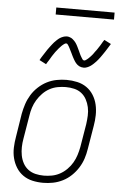

<svg xmlns="http://www.w3.org/2000/svg" viewBox="-60 -935 620 984"><g transform="rotate(5 250.0 -442.5)"><path d="M200 8Q171 8 144.5 2Q118 -4 96.5 -19Q75 -34 61 -56.5Q47 -79 40.5 -105Q34 -131 35 -159Q36 -187 41 -215L60 -335Q65 -361 73 -385.5Q81 -410 95 -433Q109 -456 129.5 -475Q150 -494 173.5 -506Q197 -518 223 -523Q249 -528 274 -528Q302 -528 329 -522Q356 -516 377.5 -501Q399 -486 413 -463.5Q427 -441 433 -415Q439 -389 438.5 -361Q438 -333 433 -305L413 -185Q409 -159 401 -134.5Q393 -110 378.5 -87Q364 -64 344 -45Q324 -26 300 -14Q276 -2 250.5 3Q225 8 200 8ZM200 -29Q221 -29 242 -33Q263 -37 282.5 -47.5Q302 -58 318.5 -74.5Q335 -91 346 -110Q357 -129 363.5 -149.5Q370 -170 374 -191L394 -311Q397 -333 398 -355Q399 -377 394.5 -398Q390 -419 380 -437.5Q370 -456 354 -468.5Q338 -481 317 -486Q296 -491 273 -491Q253 -491 231.5 -487Q210 -483 190.5 -472.5Q171 -462 155 -445.5Q139 -429 127.5 -410Q116 -391 109.5 -370.5Q103 -350 100 -329L80 -209Q76 -187 75.5 -165Q75 -143 79 -122Q83 -101 93 -82.5Q103 -64 119.5 -51.5Q136 -39 157 -34Q178 -29 200 -29ZM355 -598Q349 -598 343 -599.5Q337 -601 332 -603.5Q327 -606 322.5 -610Q318 -614 314.5 -618Q311 -622 308 -627Q305 -632 302 -637Q299 -642 296.5 -647Q294 -652 291.5 -657Q289 -662 286.5 -667.5Q284 -673 281 -678.5Q278 -684 275.5 -689.5Q273 -695 270.5 -699Q268 -703 264.5 -708.5Q261 -714 256 -714Q252 -714 248 -711.5Q244 -709 241 -706.5Q238 -704 234 -700.5Q230 -697 226 -692Q222 -687 220.5 -686Q219 -685 217 -682Q215 -679 212.5 -676Q210 -673 207.5 -670Q205 -667 202.5 -663.5Q200 -660 197.5 -656Q195 -652 192 -648Q189 -644 186.5 -639.5Q184 -635 181 -630Q178 -625 175 -620Q172 -615 168.5 -610Q165 -605 162 -599L127 -617Q133 -629 139.5 -638.5Q146 -648 151.5 -657Q157 -666 162.5 -674Q168 -682 173.5 -689Q179 -696 183.5 -702Q188 -708 193 -713.5Q198 -719 206 -726.5Q214 -734 221 -738.5Q228 -743 237.5 -746.5Q247 -750 256 -750Q262 -750 267.5 -748.5Q273 -747 278 -744.5Q283 -742 287.5 -738Q292 -734 296 -730Q300 -726 303 -721.5Q306 -717 309 -712Q312 -707 314.5 -701.5Q317 -696 319.5 -691Q322 -686 324.5 -680.5Q327 -675 329.5 -669.5Q332 -664 334.5 -659Q337 -654 340 -649.5Q343 -645 346 -640Q349 -635 355 -635Q359 -635 362.5 -637.5Q366 -640 369.5 -642.5Q373 -645 376.5 -648.5Q380 -652 384.5 -656.5Q389 -661 390 -662.5Q391 -664 393.5 -666.5Q396 -669 398 -672Q400 -675 402.5 -678.5Q405 -682 407.5 -685.5Q410 -689 413 -692.5Q416 -696 418.5 -700.5Q421 -705 424 -709Q427 -713 430 -718Q433 -723 436 -728Q439 -733 442 -738.5Q445 -744 449 -749L484 -731Q477 -720 471 -710Q465 -700 459 -691Q453 -682 447.5 -674Q442 -666 437 -659Q432 -652 427 -646Q422 -640 417.5 -635Q413 -630 405 -622.5Q397 -615 389.5 -610Q382 -605 373 -601.5Q364 -598 355 -598ZM489 -857H189V-893H489Z"/></g></svg>

Font: Iosevka SS04 XLt Obl
Style: Regular
Weight: 200
Italic angle: -9°
Monospace: yes
Designer: Belleve Invis
Foundry: Belleve Invis
Version: Version 19.0.0; ttfautohint (v1.8.4)